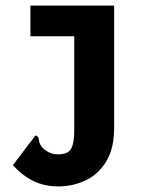

<svg xmlns="http://www.w3.org/2000/svg" viewBox="-20 -491 540 688"><path d="M189 177Q139 177 99.5 157.5Q60 138 26 101L102 1L108 -6L117 0Q119 8 120.5 16.5Q122 25 132 38Q143 49 156.5 55.5Q170 62 189 62Q224 62 235 41.5Q246 21 246 -19V-361H89V-471H389V-33Q389 42 360 88.5Q331 135 285.5 156Q240 177 189 177Z"/></svg>

Font: Inconsolata Black
Style: Regular
Weight: 900
Monospace: yes
Designer: Raph Levien, Cyreal, Brenton Simpson
Foundry: Raph Levien, Cyreal, Google
Version: Version 3.001; ttfautohint (v1.8.2.53-6de2)